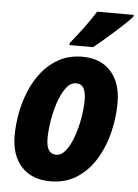

<svg xmlns="http://www.w3.org/2000/svg" viewBox="-55 -809 621 861"><g transform="rotate(5 256.0 -378.0)"><path d="M204 10Q121 10 74 -40.5Q27 -91 27 -182Q27 -229 36.5 -281Q46 -333 66.5 -382.5Q87 -432 119 -471.5Q151 -511 196 -535Q241 -559 299 -559Q382 -559 428 -507.5Q474 -456 474 -366Q474 -303 458.5 -237Q443 -171 410 -115Q377 -59 325.5 -24.5Q274 10 204 10ZM220 -111Q244 -111 263.5 -136.5Q283 -162 297 -202Q311 -242 318.5 -286Q326 -330 326 -367Q326 -401 315.5 -419.5Q305 -438 282 -438Q256 -438 236 -411Q216 -384 202.5 -343.5Q189 -303 182 -259Q175 -215 175 -180Q175 -111 220 -111ZM238 -617Q267 -652 295.5 -690.5Q324 -729 347 -766H512L511 -758Q500 -745 478 -724Q456 -703 430 -680Q404 -657 380.5 -637Q357 -617 343 -606H236Z"/></g></svg>

Font: Noto Sans Condensed ExtraBold
Style: Italic
Weight: 800
Width: 3
Italic angle: -12°
Designer: Monotype Design Team
Foundry: Monotype Imaging Inc.
Version: Version 2.013; ttfautohint (v1.8.4.7-5d5b)